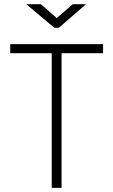

<svg xmlns="http://www.w3.org/2000/svg" viewBox="-20 -915 551 935"><path d="M107.9 -894.5H179.2L256.3 -827.1L334.5 -894.5H398.9L266.6 -779.8H244.6ZM231.9 -655.8H29.8V-700.2H481.9V-655.8H279.8V0H231.9Z"/></svg>

Font: Selawik Light
Style: Regular
Weight: 300
Designer: Aaron Bell
Foundry: Microsoft Corporation
Version: Version 1.01